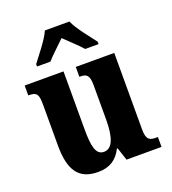

<svg xmlns="http://www.w3.org/2000/svg" viewBox="-140 -871 880 985"><g transform="rotate(-20 299.5 -378.0)"><path d="M117 -619V-606H190C211 -631 257 -672 285 -700C311 -674 363 -627 380 -606H453V-619C425 -657 371 -721 352 -766H218C199 -721 145 -657 117 -619ZM228 10C290 10 331 -16 358 -70H362L385 0H576V-54H566C534 -54 513 -59 513 -117V-536H303V-482H306C338 -482 357 -476 357 -419V-228C357 -136 338 -77 291 -77C247 -77 236 -125 236 -219V-536H24V-482H27C71 -482 79 -468 79 -411V-188C79 -53 122 10 228 10Z"/></g></svg>

Font: Noto Serif Khmer Condensed ExtraBold
Style: Regular
Weight: 800
Width: 3
Designer: Danh Hong and the Monotype Design Team
Foundry: Monotype Imaging Inc.
Version: Version 2.004